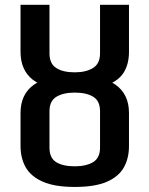

<svg xmlns="http://www.w3.org/2000/svg" viewBox="-20 -758 615 790"><path d="M287.6 11.2Q206.5 11.2 157.5 -9.8Q108.4 -30.8 86.4 -68.6Q64.5 -106.4 64.5 -157.2V-293.5Q64.5 -371.1 120.6 -410.2Q176.8 -449.2 287.6 -449.2Q397.9 -449.2 454.3 -410.2Q510.7 -371.1 510.7 -293.5V-157.2Q510.7 -106.4 489.3 -68.6Q467.8 -30.8 418.9 -9.8Q370.1 11.2 287.6 11.2ZM287.6 -73.7Q334 -73.7 362.8 -90.8Q391.6 -107.9 391.6 -150.4V-300.3Q391.6 -342.8 363.5 -359.9Q335.4 -377 287.6 -377Q240.7 -377 212.2 -359.9Q183.6 -342.8 183.6 -300.3V-150.4Q183.6 -107.9 211.2 -90.8Q238.8 -73.7 287.6 -73.7ZM391.6 -738.3H510.7V-544.9Q510.7 -494.6 489.3 -460Q467.8 -425.3 418.9 -407.7Q370.1 -390.1 287.6 -390.1Q166 -390.1 115.2 -429.7Q64.5 -469.2 64.5 -544.9V-738.3H183.6V-538.6Q183.6 -496.1 211.2 -478.3Q238.8 -460.4 287.6 -460.4Q334 -460.4 362.8 -478.3Q391.6 -496.1 391.6 -538.6Z"/></svg>

Font: Monda SemiBold
Style: Regular
Weight: 600
Designer: Vernon Adams
Foundry: Vernon Adams
Version: Version 2.200